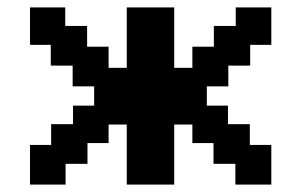

<svg xmlns="http://www.w3.org/2000/svg" viewBox="-20 -487 812 518"><path d="M61 11V-96H118V-152H177V-202H234V-254H176V-310H117V-366H61V-467H156V-417H215V-361H273V-304H322V-467H450V-304H499V-361H557V-417H616V-467H712V-366H655V-310H596V-254H538V-202H595V-152H654V-96H712V11H615V-45H556V-101H499V-151H450V11H322V-151H273V-101H216V-45H157V11Z"/></svg>

Font: Pixelify Sans
Style: Bold
Weight: 700
Designer: Stefie Justprince
Foundry: Typecalism Foundryline
Version: Version 1.000